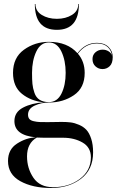

<svg xmlns="http://www.w3.org/2000/svg" viewBox="-20 -679 597 959"><path d="M157 -659Q157 -624 188.5 -604.5Q220 -585 264 -585Q308 -585 339.5 -604.5Q371 -624 371 -659H374Q374 -530 264 -530Q154 -530 154 -659ZM52 -74Q52 -119 95 -141.5Q138 -164 199 -168Q135 -174 90 -210Q45 -246 45 -315Q45 -391 99.5 -430.5Q154 -470 224 -470Q317 -470 367 -413Q406 -465 464 -465Q501 -465 522 -444.5Q543 -424 543 -394Q543 -363 528 -348.5Q513 -334 492 -334Q472 -334 457 -347.5Q442 -361 442 -384Q442 -405 457 -418Q472 -431 493 -431Q509 -431 522.5 -422.5Q536 -414 539 -401Q537 -426 518 -444Q499 -462 464 -462Q408 -462 369 -411Q403 -372 403 -315Q403 -240 349 -203.5Q295 -167 225 -167Q186 -167 153 -151.5Q120 -136 120 -106Q120 -93 126.5 -85Q133 -77 149 -73.5Q165 -70 177.5 -69.5Q190 -69 217 -69Q235 -69 255 -69.5Q275 -70 288 -70Q314 -70 333.5 -67.5Q353 -65 375 -55.5Q397 -46 411.5 -30.5Q426 -15 435.5 14Q445 43 445 82Q445 168 384.5 214Q324 260 235 260Q143 260 81.5 226Q20 192 20 125Q20 67 65.5 38Q111 9 159 7Q52 -3 52 -74ZM140 -315Q140 -281 142 -260Q144 -239 152 -215.5Q160 -192 178 -180.5Q196 -169 224 -169Q266 -169 287 -211.5Q308 -254 308 -315Q308 -377 286.5 -422Q265 -467 224 -467Q183 -467 161.5 -422Q140 -377 140 -315ZM115 102Q115 162 147 209Q179 256 245 256Q324 256 379 214.5Q434 173 434 107Q434 57 392.5 33Q351 9 295 9H201Q176 9 164 8Q115 36 115 102Z"/></svg>

Font: Bodoni* 72
Style: Regular
Weight: 400
Version: Version 1.003